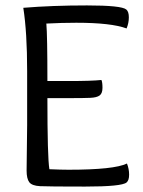

<svg xmlns="http://www.w3.org/2000/svg" viewBox="-20 -686 526 708"><path d="M78.1 -57.1 80.1 -224.1V-423.8Q80.1 -566.9 65.9 -657.2Q172.9 -666 300.8 -666Q428.2 -666 445.8 -650.9Q455.1 -643.1 455.1 -622.1Q455.1 -601.1 446.8 -581.1Q390.1 -602.1 261.2 -602.1Q208 -602.1 150.9 -599.1Q154.8 -555.2 154.8 -387.2H233.9Q317.9 -387.2 354 -391.1Q357.9 -382.8 357.9 -362.3Q357.9 -341.8 347.4 -334Q336.9 -326.2 312.5 -325.2Q288.1 -324.2 243.2 -324.2H154.8Q154.8 -106 162.1 -62Q206.1 -60.1 232.9 -60.1Q400.9 -60.1 448.2 -83Q456.1 -63 456.1 -42Q456.1 -21 446.8 -13.2Q429.2 2 293.5 2Q157.2 2 127.7 0.5Q98.1 -1 88.1 -13.9Q78.1 -26.9 78.1 -57.1Z"/></svg>

Font: Sukar
Style: Regular
Weight: 400
Designer: Dario Muhafara - Ghiath Alsory
Foundry: Dario Muhafara - Ghiath Alsory
Version: Version 1.00 March 17, 2016, initial release